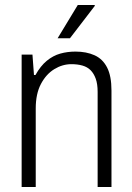

<svg xmlns="http://www.w3.org/2000/svg" viewBox="-20 -743 524 763"><path d="M66 0V-526H109L115 -445H121Q141 -481 166 -501.5Q191 -522 219.5 -530Q248 -538 280 -538Q323 -538 355.5 -523.5Q388 -509 405.5 -475Q423 -441 423 -383V0H368V-378Q368 -409 360.5 -430Q353 -451 340 -464Q327 -477 307.5 -482.5Q288 -488 264 -488Q228 -488 195.5 -468Q163 -448 142.5 -409Q122 -370 122 -312V0ZM209 -591 289 -723H356L357 -720L258 -591Z"/></svg>

Font: Archivo SemiCondensed ExtraLight
Style: Regular
Weight: 250
Width: 4
Designer: Hector Gatti
Foundry: Omnibus-Type
Version: Version 2.001